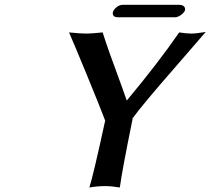

<svg xmlns="http://www.w3.org/2000/svg" viewBox="-20 -787 890 812"><path d="M538.1 -283.2 541 -285.2Q495.1 -59.6 486.8 5.9Q451.2 0 424.8 0Q393.6 0 357.9 5.9Q373.5 -41 424.8 -276.9Q406.2 -326.7 349.4 -465.1Q292.5 -603.5 272 -649.9Q319.8 -645 346.2 -645Q366.2 -645 414.1 -649.9Q434.1 -585.4 494.1 -423.8Q501 -405.8 516.1 -361.8Q647.9 -519.5 737.8 -649.9Q771 -645 788.1 -645Q809.6 -645 850.1 -651.9Q776.9 -566.4 727.1 -509.8Q584.5 -347.2 538.1 -283.2ZM719.2 -713.9H480Q465.8 -713.9 460.9 -719.7Q456.1 -725.6 457 -733.9Q459.5 -745.1 472.2 -755.9Q484.9 -766.6 499 -766.6H737.3Q751.5 -766.6 758.1 -759.8Q764.6 -752.9 762.2 -745.6L763.2 -746.6Q761.7 -736.3 747.3 -725.1Q732.9 -713.9 719.2 -713.9Z"/></svg>

Font: Linear Smooth
Style: Bold Italic
Weight: 700
Designer: Philipp H. Poll, Flanker
Foundry: Philipp H. Poll, reworked by Flanker
Version: Version 1.061 | FøM Fix